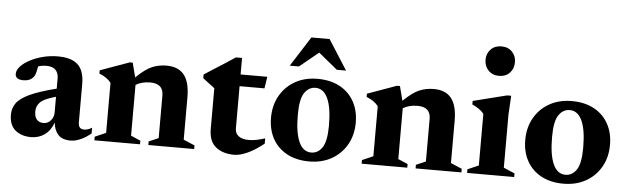

<svg xmlns="http://www.w3.org/2000/svg" viewBox="-47 -879 3460 1060"><g transform="rotate(5 1683.0 -349.0)"><path d="M369.5 13Q322 13 299.5 -12.2Q277 -37.5 273.5 -78.5Q257 -33 224.5 -10Q192 13 149.5 13Q96 13 62.2 -15.2Q28.5 -43.5 28.5 -101.5Q28.5 -136.5 48 -164.5Q67.5 -192.5 119.2 -217Q171 -241.5 268 -266V-323.5Q268 -352 251.8 -369.2Q235.5 -386.5 200.5 -386.5Q177.5 -386.5 155 -379.5Q150.5 -352.5 145.8 -338.2Q141 -324 134 -317Q115.5 -296 81 -296Q35.5 -296 35.5 -327.5Q35.5 -348.5 54.5 -369.2Q73.5 -390 105.8 -407Q138 -424 177.8 -434Q217.5 -444 259 -444Q316 -444 348 -426.5Q380 -409 393 -378Q406 -347 406 -306.5V-91.5Q406 -54 437.5 -54Q459 -54 481.5 -68V-36.5Q455 -14 425.2 -0.5Q395.5 13 369.5 13ZM161 -131.5Q161 -99.5 175 -85Q189 -70.5 211.5 -70.5Q235 -70.5 251.5 -89Q268 -107.5 268 -133V-221Q201.5 -202.5 181.2 -181Q161 -159.5 161 -131.5Z M799 -20 852.5 -43V-279.5Q852.5 -345 779.5 -345Q755.5 -345 735 -339.5Q714.5 -334 699.5 -324.5V-43L753 -20V0H500V-20L561 -46.5V-323.5Q540 -352 495.5 -369.5V-387.5L657 -445.5H673.5L694 -365.5Q744.5 -414.5 781.8 -430Q819 -445.5 861 -445.5Q927 -445.5 959 -405.2Q991 -365 991 -281V-46.5L1053 -20V0H799Z M1272.5 -133.5Q1272.5 -106 1292.5 -91Q1312.5 -76 1349.5 -76Q1387.5 -76 1438.5 -93V-63.5Q1387 -23 1346.2 -5.2Q1305.5 12.5 1275 12.5Q1212.5 12.5 1173.5 -18.8Q1134.5 -50 1134.5 -118.5V-344L1069 -394V-414.5Q1093 -430 1123.5 -449.5Q1154 -469 1184.5 -488.5Q1215 -508 1238.5 -524H1272.5V-432.5H1420.5L1410.5 -367.5H1272.5Z M1691 13Q1619.5 13 1567.8 -15Q1516 -43 1488.2 -93.2Q1460.5 -143.5 1460.5 -209.5Q1460.5 -278.5 1490.8 -331.8Q1521 -385 1574.5 -415.2Q1628 -445.5 1698.5 -445.5Q1770 -445.5 1821.8 -417.5Q1873.5 -389.5 1901.2 -339.2Q1929 -289 1929 -223Q1929 -154 1898.8 -100.8Q1868.5 -47.5 1814.8 -17.2Q1761 13 1691 13ZM1698 -37Q1735.5 -37 1759.2 -72Q1783 -107 1783 -194Q1783 -293 1759.5 -344Q1736 -395 1691.5 -395Q1654 -395 1630.2 -360.2Q1606.5 -325.5 1606.5 -238.5Q1606.5 -139.5 1629.8 -88.2Q1653 -37 1698 -37ZM1538.5 -504.5 1644 -670H1745L1850.5 -504.5H1799.5L1694.5 -590.5L1589.5 -504.5Z M2280 -20 2333.5 -43V-279.5Q2333.5 -345 2260.5 -345Q2236.5 -345 2216 -339.5Q2195.5 -334 2180.5 -324.5V-43L2234 -20V0H1981V-20L2042 -46.5V-323.5Q2021 -352 1976.5 -369.5V-387.5L2138 -445.5H2154.5L2175 -365.5Q2225.5 -414.5 2262.8 -430Q2300 -445.5 2342 -445.5Q2408 -445.5 2440 -405.2Q2472 -365 2472 -281V-46.5L2534 -20V0H2280Z M2694 -549Q2657.5 -549 2635 -572.5Q2612.5 -596 2612.5 -631.5Q2612.5 -666 2635 -689.2Q2657.5 -712.5 2694 -712.5Q2731 -712.5 2753.2 -689.2Q2775.5 -666 2775.5 -631.5Q2775.5 -596 2753.2 -572.5Q2731 -549 2694 -549ZM2771 -445.5 2765 -341.5V-46.5L2826.5 -20V0H2565.5V-20L2626.5 -46.5V-332.5Q2616 -346.5 2598.5 -358.5Q2581 -370.5 2561.5 -379V-398.5L2748.5 -445.5Z M3100 13Q3028.5 13 2976.8 -15Q2925 -43 2897.2 -93.2Q2869.5 -143.5 2869.5 -209.5Q2869.5 -278.5 2899.8 -331.8Q2930 -385 2983.5 -415.2Q3037 -445.5 3107.5 -445.5Q3179 -445.5 3230.8 -417.5Q3282.5 -389.5 3310.2 -339.2Q3338 -289 3338 -223Q3338 -154 3307.8 -100.8Q3277.5 -47.5 3223.8 -17.2Q3170 13 3100 13ZM3107 -37Q3144.5 -37 3168.2 -72Q3192 -107 3192 -194Q3192 -293 3168.5 -344Q3145 -395 3100.5 -395Q3063 -395 3039.2 -360.2Q3015.5 -325.5 3015.5 -238.5Q3015.5 -139.5 3038.8 -88.2Q3062 -37 3107 -37Z"/></g></svg>

Font: Newsreader 16pt
Style: Bold
Weight: 700
Designer: Hugues Gentile
Foundry: Production Type
Version: Version 1.003; ttfautohint (v1.8.3)